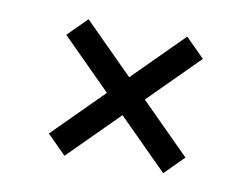

<svg xmlns="http://www.w3.org/2000/svg" viewBox="-49 -552 628 479"><g transform="rotate(10 265.0 -312.0)"><path d="M92 -187 390 -485 438 -437 140 -139ZM390 -139 92 -437 140 -485 438 -187Z"/></g></svg>

Font: Changa Light
Style: Regular
Weight: 300
Designer: Eduardo Rodriguez Tunni
Foundry: Eduardo Rodriguez Tunni
Version: Version 3.002; ttfautohint (v1.8.2)